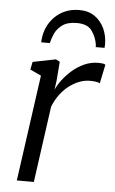

<svg xmlns="http://www.w3.org/2000/svg" viewBox="-56 -838 523 876"><g transform="rotate(5 206.0 -400.0)"><path d="M55 0 123 -486 72.5 -509.5 79.5 -545 184.5 -566 203 -556.5 196 -468.5 190 -427Q198.5 -447 216.2 -471Q234 -495 258.8 -517Q283.5 -539 314.2 -553Q345 -567 379.5 -567Q387 -567 396.8 -566Q406.5 -565 411.5 -561L393.5 -474.5Q387 -478.5 375.5 -480.2Q364 -482 347 -482Q325.5 -482 302.2 -473.8Q279 -465.5 256.2 -449Q233.5 -432.5 214.2 -407.5Q195 -382.5 181.5 -349L133 0ZM111 -637.5Q111 -641.5 111.2 -645.5Q111.5 -649.5 112 -652.5Q114.5 -680.5 126.2 -706.8Q138 -733 158.5 -754Q179 -775 207.5 -787.2Q236 -799.5 272.5 -799.5Q314 -799.5 342.8 -779.2Q371.5 -759 386.8 -725.8Q402 -692.5 402 -653.5Q402 -651 401.5 -645.5Q401 -640 401 -637.5H360.5Q360.5 -641.5 360.5 -645.2Q360.5 -649 359.5 -653Q353.5 -685.5 333.8 -712.5Q314 -739.5 265.5 -739.5Q223 -739.5 199.2 -722Q175.5 -704.5 165 -680.8Q154.5 -657 150.5 -637.5Z"/></g></svg>

Font: Merriweather Light
Style: Italic
Weight: 300
Italic angle: -7.8°
Designer: Eben Sorkin
Foundry: Eben Sorkin
Version: Version 2.101